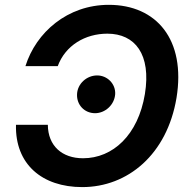

<svg xmlns="http://www.w3.org/2000/svg" viewBox="-20 -757 784 787"><path d="M176.1 -245.4H45.5C41.5 -83.8 152.7 9.9 317.1 9.9C503.6 9.9 664.8 -123.9 703.5 -355.8C742.5 -594.5 621.4 -737.2 426.1 -737.2C256.7 -737.2 127.8 -624.6 84.2 -485.8H216.6C247.9 -570.7 328.8 -619 420.1 -619C533.4 -619 600.5 -534.4 573.9 -371.4C546.2 -203.8 442.8 -108.3 320.3 -108.3C235.1 -108.3 176.8 -158.4 176.1 -245.4ZM295.8 -371.1C293.7 -327.4 326 -293 369.7 -293C411.2 -293 449.2 -327.4 452.1 -371.1C454.5 -413 420.1 -447.8 378.2 -447.8C335.2 -447.8 297.6 -413.7 295.8 -371.1Z"/></svg>

Font: Margiela Sans Semi Bold
Style: Italic
Weight: 600
Italic angle: -9.39999°
Designer: Stefan Endress, Andreas Faust
Version: Version 1.100;FEAKit 1.0